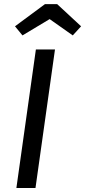

<svg xmlns="http://www.w3.org/2000/svg" viewBox="-20 -935 423 955"><path d="M158.5 -689.1H253.5L156.5 0H61.5ZM226.9 -840 91.8 -758.9 54.6 -804.2 203.7 -914.5H264.3L383.3 -804.2L342 -758.9Z"/></svg>

Font: Fira Sans Variable
Style: Italic
Weight: 397
Italic angle: -8°
Designer: Carrois Corporate & Edenspiekermann AG
Foundry: Carrois Corporate GbR & Edenspiekermann AG
Version: Version 4.202